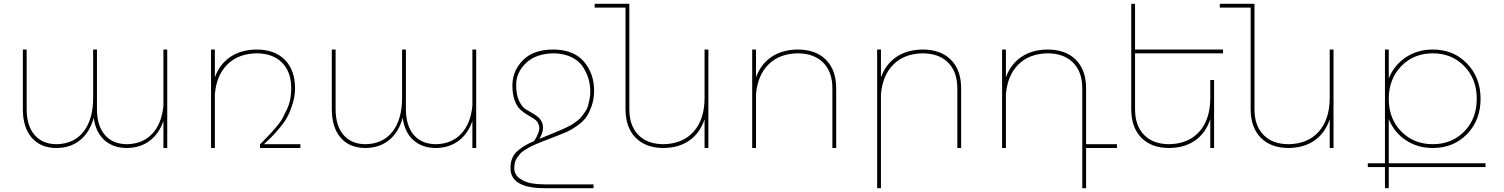

<svg xmlns="http://www.w3.org/2000/svg" viewBox="-20 -777 7894 1008"><path d="M838 -517H858V0H838V-142Q815 -75 766 -38Q717 -1 647 0Q574 0 528 -41.5Q482 -83 472 -159Q452 -84 402 -42.5Q352 -1 278 0Q193 0 146.5 -54Q100 -108 100 -204V-517H120V-204Q120 -117 161.5 -68.5Q203 -20 278 -20Q369 -22 419 -86.5Q469 -151 469 -264V-517H489V-204Q489 -117 530.5 -68.5Q572 -20 648 -20Q730 -22 779.5 -75Q829 -128 838 -222Z M1366 -20H1557V0H1345V-20H1346Q1349 -23 1371.5 -46Q1394 -69 1403 -79Q1412 -89 1432.5 -113Q1453 -137 1463 -156Q1473 -175 1485.5 -201Q1498 -227 1503.5 -255Q1509 -283 1509 -313Q1509 -400 1460.5 -448.5Q1412 -497 1326 -497Q1230 -495 1173 -438Q1116 -381 1108 -281V0H1088V-517H1108V-371Q1133 -440 1189 -478Q1245 -516 1326 -517Q1422 -517 1475.5 -463Q1529 -409 1529 -313Q1529 -272 1516 -231Q1503 -190 1488.5 -163Q1474 -136 1445.5 -102.5Q1417 -69 1405 -57.5Q1393 -46 1366 -20Z M2460 -517H2480V0H2460V-142Q2437 -75 2388 -38Q2339 -1 2269 0Q2196 0 2150 -41.5Q2104 -83 2094 -159Q2074 -84 2024 -42.5Q1974 -1 1900 0Q1815 0 1768.5 -54Q1722 -108 1722 -204V-517H1742V-204Q1742 -117 1783.5 -68.5Q1825 -20 1900 -20Q1991 -22 2041 -86.5Q2091 -151 2091 -264V-517H2111V-204Q2111 -117 2152.5 -68.5Q2194 -20 2270 -20Q2352 -22 2401.5 -75Q2451 -128 2460 -222Z M2680 107Q2680 139 2707.5 159Q2735 179 2768.5 185Q2802 191 2840 191H3096V211H2840Q2660 211 2660 106Q2660 52 2691 21Q2722 -10 2785 -37Q2793 -51 2797.5 -59.5Q2802 -68 2807 -81Q2812 -94 2811.5 -106.5Q2811 -119 2805 -130Q2799 -143 2782 -154Q2765 -165 2747 -175.5Q2729 -186 2711 -202.5Q2693 -219 2681.5 -251.5Q2670 -284 2670 -330Q2671 -407 2727 -462.5Q2783 -518 2889 -517Q2994 -515 3046.5 -452.5Q3099 -390 3099 -302Q3099 -255 3085 -217Q3071 -179 3053.5 -156.5Q3036 -134 3005.5 -113.5Q2975 -93 2955.5 -84.5Q2936 -76 2905 -64Q2896 -61 2892 -59Q2880 -54 2855 -44.5Q2830 -35 2818.5 -30.5Q2807 -26 2786.5 -17Q2766 -8 2756 -2Q2746 4 2731 13.5Q2716 23 2709 32Q2702 41 2694 52.5Q2686 64 2683 77.5Q2680 91 2680 107ZM2823 -140Q2843 -101 2812 -48Q2823 -53 2847.5 -62.5Q2872 -72 2885 -78Q2889 -80 2908.5 -88Q2928 -96 2934.5 -99Q2941 -102 2960 -111Q2979 -120 2986.5 -125.5Q2994 -131 3010 -142.5Q3026 -154 3033 -164Q3040 -174 3051 -189Q3062 -204 3066.5 -219.5Q3071 -235 3075 -255Q3079 -275 3079 -297Q3079 -331 3069.5 -363.5Q3060 -396 3040 -426.5Q3020 -457 2982 -476Q2944 -495 2892 -497Q2795 -497 2742 -446.5Q2689 -396 2690 -330Q2690 -277 2706.5 -244.5Q2723 -212 2743.5 -201Q2764 -190 2788.5 -174.5Q2813 -159 2823 -140Z M3679 -517H3699V0H3679V-151Q3655 -79 3600 -40Q3545 -1 3464 0Q3370 0 3317 -54Q3264 -108 3264 -204V-737H3102V-757H3284V-204Q3284 -117 3331.5 -68.5Q3379 -20 3464 -20Q3565 -22 3622 -86.5Q3679 -151 3679 -264Z M4167 -517Q4263 -517 4316.5 -463Q4370 -409 4370 -313V0H4350V-313Q4350 -400 4301.5 -448.5Q4253 -497 4167 -497Q4071 -495 4014 -438Q3957 -381 3949 -281V0H3929V-517H3949V-371Q3974 -440 4030 -478Q4086 -516 4167 -517Z M4823 -517Q4919 -517 4972.5 -463Q5026 -409 5026 -313V0H5006V-313Q5006 -400 4957.5 -448.5Q4909 -497 4823 -497Q4727 -495 4670 -438Q4613 -381 4605 -281V211H4585V-517H4605V-371Q4630 -440 4686 -478Q4742 -516 4823 -517Z M5844 -20V0H5682V211H5662V-313Q5662 -400 5613.5 -448.5Q5565 -497 5479 -497Q5383 -495 5326 -438Q5269 -381 5261 -281V0H5241V-517H5261V-371Q5286 -440 5342 -478Q5398 -516 5479 -517Q5575 -517 5628.5 -463Q5682 -409 5682 -313V-20Z M6401 -497H5939V-204Q5939 -117 5986.5 -68.5Q6034 -20 6119 -20Q6220 -22 6277 -86.5Q6334 -151 6334 -264V-357H6354V0H6334V-151Q6310 -79 6255 -40Q6200 -1 6119 0Q6025 0 5972 -54Q5919 -108 5919 -204V-757H5939V-517H6401Z M6961 -517H6981V0H6961V-151Q6937 -79 6882 -40Q6827 -1 6746 0Q6652 0 6599 -54Q6546 -108 6546 -204V-737H6384V-757H6566V-204Q6566 -117 6613.5 -68.5Q6661 -20 6746 -20Q6847 -22 6904 -86.5Q6961 -151 6961 -264Z M7779 80V100H7271V211H7251V100H7161V80H7251V-517H7271V-365Q7299 -435 7360.5 -476Q7422 -517 7502 -517Q7611 -517 7682 -443.5Q7753 -370 7753 -258Q7753 -146 7682 -73Q7611 0 7502 0Q7422 0 7360.5 -41Q7299 -82 7271 -152V80ZM7667.5 -429.5Q7602 -497 7502 -497Q7402 -497 7336.5 -429.5Q7271 -362 7271 -258Q7271 -154 7336.5 -87Q7402 -20 7502 -20Q7602 -20 7667.5 -87Q7733 -154 7733 -258Q7733 -362 7667.5 -429.5Z"/></svg>

Font: Montserrat arm Thin
Style: Regular
Weight: 250
Designer: Julieta Ulanovsky
Foundry: Julieta Ulanovsky
Version: Version 6.000;PS 006.000;hotconv 1.0.88;makeotf.lib2.5.64775